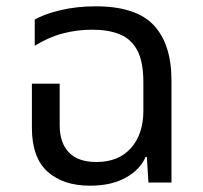

<svg xmlns="http://www.w3.org/2000/svg" viewBox="-20 -578 644 608"><path d="M265 10Q180 10 130.5 -34.5Q81 -79 81 -174V-313H169V-181Q169 -126 198 -95.5Q227 -65 285 -65Q356 -65 395 -109.5Q434 -154 434 -227V-317Q434 -383 414.5 -419Q395 -455 359 -469.5Q323 -484 272 -484Q224 -484 178.5 -472Q133 -460 90 -433V-516Q119 -533 170.5 -545.5Q222 -558 283 -558Q411 -558 467 -498Q523 -438 523 -323V0H450L445 -81H441Q424 -41 378.5 -15.5Q333 10 265 10Z"/></svg>

Font: TSCustom
Style: Regular
Weight: 400
Designer: Monotype Design Team
Foundry: Monotype Imaging Inc.
Version: Version 2.004; ttfautohint (v1.8.3) -l 8 -r 50 -G 200 -x 14 